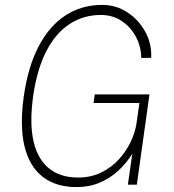

<svg xmlns="http://www.w3.org/2000/svg" viewBox="-20 -753 710 783"><path d="M292.5 10Q208 10 154 -32Q100 -74 80 -156.2Q60 -238.5 77 -360Q94 -480.5 137.5 -563.8Q181 -647 246.8 -690Q312.5 -733 397 -733Q453 -733 499.2 -702.8Q545.5 -672.5 572.5 -623.2Q599.5 -574 596.5 -517H556Q555.5 -562.5 534.5 -602.5Q513.5 -642.5 476.5 -667.2Q439.5 -692 391 -692Q320.5 -692 264 -655.2Q207.5 -618.5 169.2 -544.8Q131 -471 115 -360Q103.5 -277 110.5 -214.8Q117.5 -152.5 141.8 -111.2Q166 -70 205.5 -49.5Q245 -29 298 -29Q351.5 -29 393.8 -50Q436 -71 466 -104.5Q496 -138 513.8 -176.2Q531.5 -214.5 536.5 -249L548.5 -333H361.5L366.5 -368H589.5L538 0H501.5L519.5 -126Q496 -88 462.8 -57.2Q429.5 -26.5 386.8 -8.2Q344 10 292.5 10Z"/></svg>

Font: Public Sans Thin Thin
Style: Italic
Weight: 250
Italic angle: -8°
Version: Version 2.001